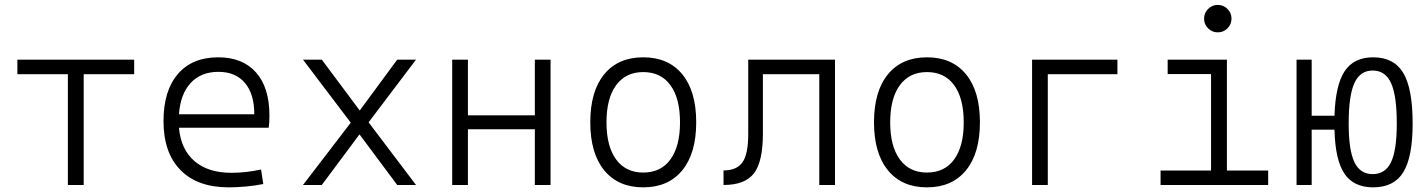

<svg xmlns="http://www.w3.org/2000/svg" viewBox="-20 -764 5899 793"><path d="M260.3 0V-457.5H51.8V-517.6H534.2V-457.5H325.7V0Z M924.3 9.8Q795.9 9.8 725.6 -61.5Q655.3 -132.8 655.3 -263.7Q655.3 -389.2 714.6 -458.3Q773.9 -527.3 881.3 -527.3Q981.9 -527.3 1037.4 -464.8Q1092.8 -402.3 1092.8 -287.1Q1092.8 -256.8 1089.8 -236.3H719.2Q727.1 -147 783.2 -98.6Q839.4 -50.3 936 -50.3Q996.6 -50.3 1058.1 -64L1067.4 -3.9Q1033.2 2.9 996.1 6.3Q959 9.8 924.3 9.8ZM719.2 -292H1030.3Q1030.3 -376 991.5 -421.6Q952.6 -467.3 882.3 -467.3Q810.1 -467.3 767.6 -421.4Q725.1 -375.5 719.2 -292Z M1231.4 0 1428.7 -257.3 1231.4 -517.6H1309.1L1465.8 -307.6L1620.6 -517.6H1698.2L1502.4 -258.8L1698.2 0H1620.6L1464.8 -209L1309.1 0Z M2189 0V-230H1912.6V0H1847.7V-517.6H1912.6V-287.6H2189V-517.6H2253.9V0Z M2636.7 9.8Q2533.2 9.8 2475.6 -60.5Q2418 -130.9 2418 -258.8Q2418 -387.2 2475.6 -457.3Q2533.2 -527.3 2636.7 -527.3Q2740.2 -527.3 2797.9 -457.3Q2855.5 -387.2 2855.5 -258.8Q2855.5 -130.9 2797.9 -60.5Q2740.2 9.8 2636.7 9.8ZM2636.7 -51.3Q2709.5 -51.3 2749 -105.5Q2788.6 -159.7 2788.6 -258.8Q2788.6 -357.9 2749 -412.1Q2709.5 -466.3 2636.7 -466.3Q2564.5 -466.3 2524.7 -412.1Q2484.9 -357.9 2484.9 -258.8Q2484.9 -159.7 2524.7 -105.5Q2564.5 -51.3 2636.7 -51.3Z M2968.3 0V-60.1Q3023.4 -60.1 3046.9 -94Q3070.3 -127.9 3070.3 -208.5V-517.6H3428.7V0H3363.8V-457.5H3130.9V-211.9Q3130.9 -96.2 3094 -48.1Q3057.1 0 2968.3 0Z M3808.6 9.8Q3705.1 9.8 3647.5 -60.5Q3589.8 -130.9 3589.8 -258.8Q3589.8 -387.2 3647.5 -457.3Q3705.1 -527.3 3808.6 -527.3Q3912.1 -527.3 3969.7 -457.3Q4027.3 -387.2 4027.3 -258.8Q4027.3 -130.9 3969.7 -60.5Q3912.1 9.8 3808.6 9.8ZM3808.6 -51.3Q3881.3 -51.3 3920.9 -105.5Q3960.4 -159.7 3960.4 -258.8Q3960.4 -357.9 3920.9 -412.1Q3881.3 -466.3 3808.6 -466.3Q3736.3 -466.3 3696.5 -412.1Q3656.7 -357.9 3656.7 -258.8Q3656.7 -159.7 3696.5 -105.5Q3736.3 -51.3 3808.6 -51.3Z M4242.7 0V-517.6H4595.2V-457.5H4307.6V0Z M4773.4 0V-59.6H4981.9V-458H4802.7V-517.6H5047.4V-59.6H5217.8V0ZM5009.8 -630.4Q4986.3 -630.4 4969.7 -647Q4953.1 -663.6 4953.1 -687Q4953.1 -710.4 4969.7 -727.1Q4986.3 -743.7 5009.8 -743.7Q5033.2 -743.7 5049.8 -727.1Q5066.4 -710.4 5066.4 -687Q5066.4 -663.6 5049.8 -647Q5033.2 -630.4 5009.8 -630.4Z M5651.4 9.8Q5570.8 9.8 5532.7 -46.9Q5494.6 -103.5 5491.7 -228.5H5397.5V0H5335V-517.6H5397.5V-286.1H5491.7Q5495.6 -412.6 5533.7 -470Q5571.8 -527.3 5651.4 -527.3Q5737.3 -527.3 5775.9 -462.6Q5814.5 -397.9 5814.5 -253.9Q5814.5 -115.2 5775.9 -52.7Q5737.3 9.8 5651.4 9.8ZM5649.4 -44.9Q5701.7 -44.9 5725.3 -94.2Q5749 -143.6 5749 -253.9Q5749 -369.1 5725.3 -420.9Q5701.7 -472.7 5649.4 -472.7Q5597.7 -472.7 5574 -420.9Q5550.3 -369.1 5550.3 -253.9Q5550.3 -143.6 5574 -94.2Q5597.7 -44.9 5649.4 -44.9Z"/></svg>

Font: Cascadia Mono PL Light
Style: Regular
Weight: 300
Monospace: yes
Designer: Aaron Bell
Foundry: Saja Typeworks
Version: Version 2404.023; ttfautohint (v1.8.4)